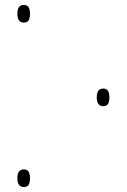

<svg xmlns="http://www.w3.org/2000/svg" viewBox="-20 -744 511 774"><path d="M101 -689Q101 -673 96 -663Q91 -653 76 -653Q50 -653 50 -689Q50 -724 76 -724Q91 -724 96 -713.5Q101 -703 101 -689ZM421 -352Q421 -336 416 -326Q411 -316 396 -316Q370 -316 370 -352Q370 -387 396 -387Q411 -387 416 -376.5Q421 -366 421 -352ZM101 -26Q101 -10 96 0Q91 10 76 10Q50 10 50 -26Q50 -61 76 -61Q91 -61 96 -50.5Q101 -40 101 -26Z"/></svg>

Font: Noto Sans ExtraCondensed Thin
Style: Regular
Weight: 100
Width: 2
Designer: Monotype Design Team
Foundry: Monotype Imaging Inc.
Version: Version 2.013; ttfautohint (v1.8.4.7-5d5b)